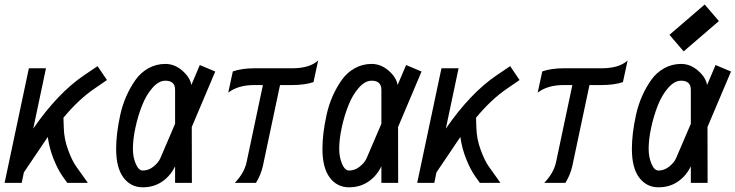

<svg xmlns="http://www.w3.org/2000/svg" viewBox="-23 -798 3210 838"><path d="M71.8 0H-2.9L103 -500H177.7L122.1 -236.8Q229.5 -392.1 344.2 -469.7L402.8 -509.3L443.8 -448.7L389.2 -411.1Q320.3 -364.3 253.9 -284.2L255.4 -239.3Q256.8 -190.9 274.2 -143.8Q291.5 -96.7 309.6 -71.3L360.4 0H270.5L251 -27.3Q230 -56.6 211.2 -103.3Q192.4 -149.9 185.5 -200.2L81.1 -45.4Z M557.1 -148.4Q557.1 -111.8 569.6 -82.8Q582 -53.7 600.1 -53.7Q625.5 -53.7 647 -71Q668.5 -88.4 676.8 -107.4L741.2 -257.8V-406.2Q741.2 -445.8 698.7 -445.8Q669.9 -445.8 642.6 -414.8Q615.2 -383.8 597.2 -337.9Q579.1 -292 568.1 -241Q557.1 -189.9 557.1 -148.4ZM741.2 -72.3Q720.7 -29.8 684.3 -5.1Q647.9 19.5 600.1 19.5Q547.9 19.5 515.9 -22.9Q483.9 -65.4 483.9 -148.4Q483.9 -180.7 488.3 -217.8Q492.7 -254.9 502.2 -297.9Q511.7 -340.8 528.8 -379.2Q545.9 -417.5 568.6 -449.5Q591.3 -481.4 625 -500.2Q658.7 -519 698.7 -519Q739.3 -519 773.2 -489.3Q807.1 -459.5 812 -426.8L849.1 -514.2L916.5 -485.8L814 -243.7L814.5 0H741.2Z M1086.9 -500H1252Q1329.1 -500 1365.7 -534.2L1345.2 -439.5Q1306.6 -426.8 1252 -426.8H1199.2L1124.5 -74.2Q1115.7 -34.7 1094.2 0H1002Q1043 -43 1053.2 -89.8L1124.5 -426.8H1086.9Q1016.1 -426.8 973.1 -393.6L993.2 -486.3Q1032.7 -500 1086.9 -500Z M1457.5 -148.4Q1457.5 -111.8 1470 -82.8Q1482.4 -53.7 1500.5 -53.7Q1525.9 -53.7 1547.4 -71Q1568.8 -88.4 1577.1 -107.4L1641.6 -257.8V-406.2Q1641.6 -445.8 1599.1 -445.8Q1570.3 -445.8 1543 -414.8Q1515.6 -383.8 1497.6 -337.9Q1479.5 -292 1468.5 -241Q1457.5 -189.9 1457.5 -148.4ZM1641.6 -72.3Q1621.1 -29.8 1584.7 -5.1Q1548.3 19.5 1500.5 19.5Q1448.2 19.5 1416.3 -22.9Q1384.3 -65.4 1384.3 -148.4Q1384.3 -180.7 1388.7 -217.8Q1393.1 -254.9 1402.6 -297.9Q1412.1 -340.8 1429.2 -379.2Q1446.3 -417.5 1469 -449.5Q1491.7 -481.4 1525.4 -500.2Q1559.1 -519 1599.1 -519Q1639.6 -519 1673.6 -489.3Q1707.5 -459.5 1712.4 -426.8L1749.5 -514.2L1816.9 -485.8L1714.4 -243.7L1714.8 0H1641.6Z M1872.6 0H1797.9L1903.8 -500H1978.5L1922.9 -236.8Q2030.3 -392.1 2145 -469.7L2203.6 -509.3L2244.6 -448.7L2189.9 -411.1Q2121.1 -364.3 2054.7 -284.2L2056.2 -239.3Q2057.6 -190.9 2075 -143.8Q2092.3 -96.7 2110.4 -71.3L2161.1 0H2071.3L2051.8 -27.3Q2030.8 -56.6 2012 -103.3Q1993.2 -149.9 1986.3 -200.2L1881.8 -45.4Z M2437.5 -500H2602.5Q2679.7 -500 2716.3 -534.2L2695.8 -439.5Q2657.2 -426.8 2602.5 -426.8H2549.8L2475.1 -74.2Q2466.3 -34.7 2444.8 0H2352.5Q2393.6 -43 2403.8 -89.8L2475.1 -426.8H2437.5Q2366.7 -426.8 2323.7 -393.6L2343.8 -486.3Q2383.3 -500 2437.5 -500Z M2960.9 -573.7 2898.9 -646 3052.7 -778.3 3114.7 -706.1ZM2808.1 -148.4Q2808.1 -111.8 2820.6 -82.8Q2833 -53.7 2851.1 -53.7Q2876.5 -53.7 2897.9 -71Q2919.4 -88.4 2927.7 -107.4L2992.2 -257.8V-406.2Q2992.2 -445.8 2949.7 -445.8Q2920.9 -445.8 2893.6 -414.8Q2866.2 -383.8 2848.1 -337.9Q2830.1 -292 2819.1 -241Q2808.1 -189.9 2808.1 -148.4ZM2992.2 -72.3Q2971.7 -29.8 2935.3 -5.1Q2898.9 19.5 2851.1 19.5Q2798.8 19.5 2766.8 -22.9Q2734.9 -65.4 2734.9 -148.4Q2734.9 -180.7 2739.3 -217.8Q2743.7 -254.9 2753.2 -297.9Q2762.7 -340.8 2779.8 -379.2Q2796.9 -417.5 2819.6 -449.5Q2842.3 -481.4 2876 -500.2Q2909.7 -519 2949.7 -519Q2990.2 -519 3024.2 -489.3Q3058.1 -459.5 3063 -426.8L3100.1 -514.2L3167.5 -485.8L3064.9 -243.7L3065.4 0H2992.2Z"/></svg>

Font: Anka/Coder Narrow
Style: Italic
Weight: 400
Width: 3
Italic angle: -12°
Monospace: yes
Version: Version 001.100